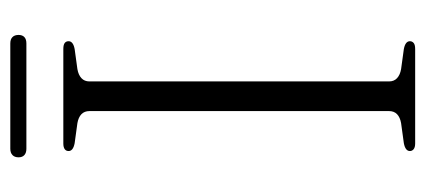

<svg xmlns="http://www.w3.org/2000/svg" viewBox="-252 -594 846 382"><g transform="rotate(-90 171.0 -403.0)"><path d="M200 -52Q200 -42 206.5 -36Q213 -30 224.5 -28L264.5 -22.5Q280 -19.5 280 -10.5Q280 -6 276.5 -3Q273 0 264.5 0H76.5Q69 0 65.2 -3Q61.5 -6 61.5 -10.5Q61.5 -19.5 77 -22.5L117 -28Q128.5 -30 134.8 -36Q141 -42 141 -52V-648Q141 -658 134.8 -664Q128.5 -670 117 -672L77 -677.5Q61.5 -680.5 61.5 -689.5Q61.5 -694.5 65.2 -697.2Q69 -700 76.5 -700H264.5Q273 -700 276.5 -697.2Q280 -694.5 280 -689.5Q280 -680.5 264.5 -677.5L224.5 -672Q213 -670 206.5 -664Q200 -658 200 -648ZM49 -789Q49 -797 53.5 -801.2Q58 -805.5 66 -805.5H275.5Q284 -805.5 288.2 -801.2Q292.5 -797 292.5 -789Q292.5 -781.5 288.2 -777.5Q284 -773.5 275.5 -773.5H66Q58 -773.5 53.5 -777.5Q49 -781.5 49 -789Z"/></g></svg>

Font: Fraunces ExtraLight
Style: Regular
Weight: 250
Version: Version 1.000;[b76b70a41]